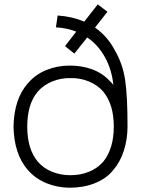

<svg xmlns="http://www.w3.org/2000/svg" viewBox="-20 -839 642 874"><path d="M560.5 -263.5Q560.5 -206 544.2 -154.5Q528 -103 496 -65.5Q479.5 -44.5 457.2 -29.2Q435 -14 409.2 -4Q383.5 6 355 10.8Q326.5 15.5 297 15.5Q243 15.5 191.5 -5Q140 -26.5 106.5 -65.5Q44 -137 41.5 -262.5Q44 -388.5 106.5 -459.5Q141 -500 191 -520.2Q241 -540.5 297 -540.5Q323.5 -540.5 349 -536.5Q374.5 -532.5 398 -524Q421.5 -515.5 442 -502.2Q462.5 -489 479 -471Q483 -467.5 487 -463Q491 -458.5 496 -453Q488.5 -523.5 457.5 -579Q426 -635.5 377 -668.5L318.5 -595L276 -629L327 -695Q286.5 -711.5 234.5 -714.5L242.5 -768.5Q277 -766 306.8 -759Q336.5 -752 363.5 -740.5L425 -819L469 -785.5L412.5 -713.5Q441 -693.5 463.5 -667.8Q486 -642 503 -609.5Q538 -550 549.5 -476Q555 -438.5 557.8 -386Q560.5 -333.5 560.5 -263.5ZM498 -263.5Q498 -363.5 450 -422Q424 -452 384.5 -468.2Q345 -484.5 301 -483.5Q257.5 -484.5 217.8 -468.2Q178 -452 152 -422Q104 -365.5 104 -262.5Q104 -160.5 152 -103Q178 -73 216.8 -57.2Q255.5 -41.5 301 -41.5Q346.5 -41.5 385.2 -57.2Q424 -73 450 -103Q498 -162 498 -263.5Z"/></svg>

Font: Russisch Sans Light
Style: Regular
Weight: 300
Designer: Michael Sharanda (font) & Cristiano Sobral (main changes)
Foundry: Michael Sharanda
Version: Version 2.00;September 8, 2020;FontCreator 13.0.0.2681 64-bi